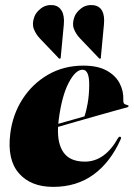

<svg xmlns="http://www.w3.org/2000/svg" viewBox="-20 -719 522 749"><path d="M450.5 -175Q410 -85 344.2 -37.5Q278.5 10 187.5 10Q100 10 53.8 -43Q7.5 -96 20 -197Q29 -271.5 67.5 -331.8Q106 -392 167.2 -427.5Q228.5 -463 305.5 -463Q361 -463 396 -443.8Q431 -424.5 447 -393.5Q463 -362.5 461 -327Q460.5 -320.5 463.2 -316Q466 -311.5 475.5 -309.5Q481.5 -308.5 481.5 -305Q481.5 -302 475.5 -300Q465.5 -297.5 436.5 -289.5Q407.5 -281.5 367.8 -270.2Q328 -259 285.5 -246.8Q243 -234.5 206.5 -224Q203 -159 228.2 -123.8Q253.5 -88.5 311 -88.5Q389 -88.5 440.5 -180.5Q445 -187 449 -185.5Q454.5 -184 450.5 -175ZM209 -251.5Q208 -243.5 207.5 -236Q234 -243.5 261 -251.2Q288 -259 309.5 -265Q317 -286.5 322.2 -317Q327.5 -347.5 328 -385Q329 -447 302 -447Q274.5 -447 247.8 -395.8Q221 -344.5 209 -251.5ZM385.5 -623.5 373.5 -496Q373.5 -494.5 373.8 -493.2Q374 -492 371.5 -490.5Q369 -489 366.5 -491.5L292 -569.5Q276.5 -585.5 268.5 -606Q260.5 -626.5 270.5 -653.5Q276.5 -670.5 296.2 -686Q316 -701.5 344 -699Q392 -692.5 385.5 -623.5ZM229 -623.5 217 -496Q217 -492 215 -490.5Q212 -489 209.5 -491.5L135 -569.5Q120 -585.5 112 -606Q104 -626.5 114 -653.5Q120 -670.5 139.5 -686Q159 -701.5 187.5 -699Q209.5 -696 220.8 -676.8Q232 -657.5 229 -623.5Z"/></svg>

Font: Fraunces 144pt S000 Black
Style: Italic
Weight: 900
Italic angle: -16°
Version: Version 1.000; ttfautohint (v1.8.3)